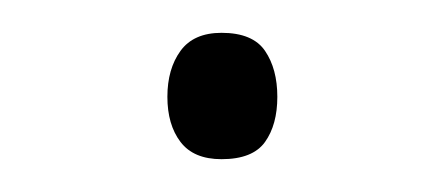

<svg xmlns="http://www.w3.org/2000/svg" viewBox="-20 -88 270 117"><path d="M82 -29Q82 -46 90 -57Q98 -68 115 -68Q134 -68 141.5 -57Q149 -46 149 -29Q149 -12 141.5 -1.5Q134 9 115 9Q98 9 90 -1.5Q82 -12 82 -29Z"/></svg>

Font: Noto Sans Lao Looped ExtraLight
Style: Regular
Weight: 200
Designer: Mark Frömberg, Ben Mitchell
Foundry: The Fontpad Ltd
Version: Version 1.002; ttfautohint (v1.8.4.7-5d5b)